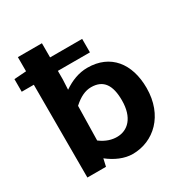

<svg xmlns="http://www.w3.org/2000/svg" viewBox="-167 -835 932 975"><g transform="rotate(-30 299.0 -347.0)"><path d="M421 -252C421 -150 370 -103 307 -103C279 -103 246 -111 210 -138L214 -339C250 -372 284 -388 318 -388C390 -388 421 -341 421 -252ZM402 -544V-623H214V-706H73V-623L2 -618V-544H73V0H182L192 -44C235 -10 285 12 333 12C456 12 561 -83 561 -244C561 -387 486 -483 351 -483C301 -483 255 -465 211 -435L214 -494V-544Z"/></g></svg>

Font: Falling Sky
Style: SeBd
Weight: 600
Designer: Paul D. Hunt
Foundry: Adobe Systems Incorporated
Version: Version 1.02